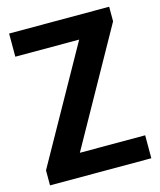

<svg xmlns="http://www.w3.org/2000/svg" viewBox="-108 -789 725 868"><g transform="rotate(-15 254.5 -355.5)"><path d="M485.4 -642.6 186.5 -107.4H492.2V0H18.1V-70.3L315.9 -602.5H17.1V-710.9H485.4Z"/></g></svg>

Font: Ufes Sans
Style: Bold
Weight: 700
Designer: Ricardo Esteves & Filipe Motta
Foundry: ProDesignUfes - Ricardo Esteves, Filipe Motta (This is a derivative work, based on Roboto family, by Christian Robertson
Version: Version 2.0